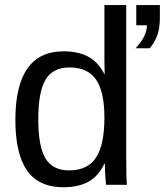

<svg xmlns="http://www.w3.org/2000/svg" viewBox="-20 -745 665 774"><path d="M407.7 0Q406.7 -5.4 405.5 -20.3Q404.3 -35.2 403.6 -53.2Q402.8 -71.3 402.8 -85H400.9Q376.5 -34.2 336.2 -12.2Q295.9 9.8 236.3 9.8Q136.2 9.8 89.1 -57.6Q42 -125 42 -261.7Q42 -538.1 236.3 -538.1Q296.4 -538.1 336.4 -516.1Q376.5 -494.1 400.9 -446.3H401.9L400.9 -505.4V-724.6H488.8V-108.9Q488.8 -26.4 491.7 0ZM134.3 -264.6Q134.3 -153.8 163.6 -106Q192.9 -58.1 258.8 -58.1Q333.5 -58.1 367.2 -109.9Q400.9 -161.6 400.9 -270.5Q400.9 -375.5 367.2 -424.3Q333.5 -473.1 259.8 -473.1Q193.4 -473.1 163.8 -424.1Q134.3 -375 134.3 -264.6ZM624.5 -672.9Q624.5 -630.4 613.8 -601.8Q603 -573.2 583.5 -550.3H526.4Q572.3 -599.1 572.3 -643.1H529.3V-724.6H624.5Z"/></svg>

Font: Arimo Nerd Font
Style: Regular
Weight: 400
Designer: Steve Matteson
Foundry: Monotype Imaging Inc.
Version: Version 1.33;Nerd Fonts 3.2.1